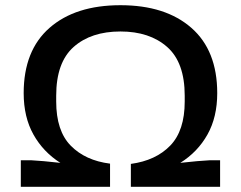

<svg xmlns="http://www.w3.org/2000/svg" viewBox="-20 -718 927 738"><path d="M60 0V-102H100Q119 -101 148.5 -98.5Q178 -96 212 -92Q146 -134 108.5 -201Q71 -268 71 -360Q71 -524 170.5 -611Q270 -698 443 -698Q616 -698 715.5 -611Q815 -524 815 -360Q815 -268 777.5 -201Q740 -134 673 -92Q707 -96 737 -98.5Q767 -101 786 -102H826V0H483V-88Q579 -101 634.5 -158.5Q690 -216 690 -328V-350Q690 -478 622.5 -537.5Q555 -597 443 -597Q330 -597 263 -537.5Q196 -478 196 -350V-328Q196 -215 252 -158Q308 -101 403 -89V0Z"/></svg>

Font: Archivo SemiExpanded Medium
Style: Regular
Weight: 500
Width: 6
Designer: Hector Gatti
Foundry: Omnibus-Type
Version: Version 2.001; ttfautohint (v1.8.3)